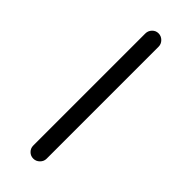

<svg xmlns="http://www.w3.org/2000/svg" viewBox="-226 -706 730 730"><g transform="rotate(45 139.0 -341.0)"><path d="M174.8 -39.1V-641.6Q174.8 -656.2 164.1 -667Q153.3 -677.7 138.7 -677.7Q124 -677.7 113.8 -667Q103.5 -656.2 103.5 -641.6V-39.1Q103.5 -24.4 113.8 -14.2Q124 -3.9 138.7 -3.9Q153.3 -3.9 164.1 -14.6Q174.8 -25.4 174.8 -39.1Z"/></g></svg>

Font: FakePearl
Style: ExtraLight
Weight: 300
Version: Version 1.2